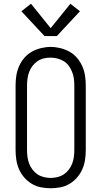

<svg xmlns="http://www.w3.org/2000/svg" viewBox="-20 -995 540 1023"><path d="M250 8Q224 8 198 3Q172 -2 149.5 -15.5Q127 -29 109.5 -49Q92 -69 81.5 -93Q71 -117 67 -143Q63 -169 63 -195V-540Q63 -566 67 -592Q71 -618 81.5 -642Q92 -666 109.5 -686.5Q127 -707 149.5 -719.5Q172 -732 198 -738.5Q224 -745 250 -745Q276 -745 302 -738.5Q328 -732 350.5 -719.5Q373 -707 390.5 -686.5Q408 -666 418.5 -642Q429 -618 433 -592Q437 -566 437 -540V-195Q437 -169 433 -143Q429 -117 418.5 -93Q408 -69 390.5 -49Q373 -29 350.5 -15.5Q328 -2 302 3Q276 8 250 8ZM250 -47Q268 -47 286.5 -51.5Q305 -56 320 -66Q335 -76 346.5 -91Q358 -106 364.5 -123Q371 -140 373.5 -158.5Q376 -177 376 -195V-540Q376 -559 373.5 -577Q371 -595 364 -612.5Q357 -630 346 -645Q335 -660 319 -669.5Q303 -679 285 -683.5Q267 -688 248 -688Q230 -688 212 -683.5Q194 -679 179 -668.5Q164 -658 153 -643.5Q142 -629 135.5 -612Q129 -595 126.5 -576.5Q124 -558 124 -540V-195Q124 -177 126.5 -158.5Q129 -140 135.5 -123Q142 -106 153.5 -91Q165 -76 180 -66Q195 -56 213.5 -51.5Q232 -47 250 -47ZM217 -803 94 -935 145 -975 250 -845 355 -975 406 -935 283 -803Z"/></svg>

Font: Iosevka Slab Light
Style: Regular
Weight: 300
Monospace: yes
Designer: Belleve Invis
Foundry: Belleve Invis
Version: Version 11.1.0; ttfautohint (v1.8.3)